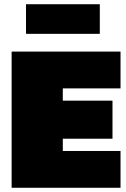

<svg xmlns="http://www.w3.org/2000/svg" viewBox="-20 -888 595 908"><path d="M103 -728V-868H452V-728ZM35 0V-644H550V-470H277V-412H512V-232H277V-174H550V0Z"/></svg>

Font: Kanit Black
Style: Regular
Weight: 900
Designer: Katatrad Team
Foundry: CadsonDemak
Version: Version 2.000; ttfautohint (v1.8.3)